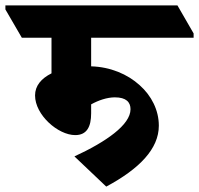

<svg xmlns="http://www.w3.org/2000/svg" viewBox="-92 -647 738 712"><path d="M302 45C425 -21 497 -95 497 -181C497 -238 470 -292 426 -331C381 -372 317 -399 246 -401V-507H626V-523L566 -627H-72V-612L-11 -507H99V-375C61 -356 38 -329 38 -293C38 -221 123 -146 187 -146C230 -146 246 -177 246 -227V-260C273 -275 305 -286 334 -286C376 -286 392 -268 392 -242C392 -184 301 -121 184 -67Z"/></svg>

Font: Noto Serif Devanagari SemiCondensed Black
Style: Regular
Weight: 900
Width: 4
Designer: Universal Thirst, Indian Type Foundry and the Monotype Design Team
Foundry: Monotype Imaging Inc.
Version: Version 2.004